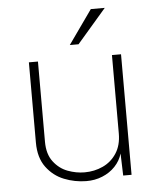

<svg xmlns="http://www.w3.org/2000/svg" viewBox="-52 -768 671 822"><g transform="rotate(-5 283.0 -357.0)"><path d="M85 -174V-519H124V-174Q124 -121 148.8 -88.5Q173.5 -56 209.5 -42.5Q245.5 -29 282 -29Q324 -29 360.5 -45.8Q397 -62.5 419.5 -97Q442 -131.5 442 -182V-519H481V-1H445L442 -96Q433 -65 410.2 -41Q387.5 -17 355 -3.8Q322.5 9.5 285 9Q236.5 8.5 191 -9.5Q145.5 -27.5 115.2 -68.2Q85 -109 85 -174ZM429 -723 303.5 -577.5H266L369 -723Z"/></g></svg>

Font: Public Sans VF
Style: Regular
Weight: 400
Designer: Pablo Impallari, Rodrigo Fuenzalida (Modified by Dan O. Williams and USWDS)
Version: Version 1.003